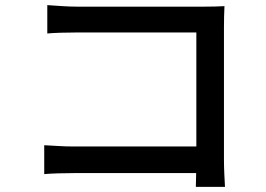

<svg xmlns="http://www.w3.org/2000/svg" viewBox="-20 -716 1040 751"><path d="M165 -696Q192 -694 224 -692Q256 -690 281 -690H778Q798 -690 821.5 -690.5Q845 -691 858 -692Q857 -675 856.5 -651.5Q856 -628 856 -608V-91Q856 -65 857.5 -33.5Q859 -2 860 15H746Q746 -2 747 -27.5Q748 -53 748 -80V-589H281Q252 -589 218 -588Q184 -587 165 -585ZM153 -148Q175 -147 206 -145Q237 -143 269 -143H807V-39H273Q243 -39 209 -38Q175 -37 153 -35Z"/></svg>

Font: Noto Sans SC Thin Medium
Style: Regular
Weight: 500
Version: Version 2.004-H2;hotconv 1.0.118;makeotfexe 2.5.65603